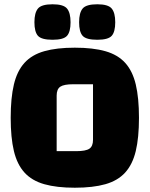

<svg xmlns="http://www.w3.org/2000/svg" viewBox="-20 -863 700 898"><path d="M30 -312Q30 -405 45 -468Q60 -531 94.5 -569Q129 -607 187 -623.5Q245 -640 330 -640Q415 -640 473 -623.5Q531 -607 565.5 -569Q600 -531 615 -468Q630 -405 630 -312Q630 -219 615 -156.5Q600 -94 565.5 -56Q531 -18 473 -1.5Q415 15 330 15Q245 15 187 -1.5Q129 -18 94.5 -56Q60 -94 45 -156.5Q30 -219 30 -312ZM245 -156H336Q381 -156 398 -167.5Q415 -179 415 -209V-469H323Q279 -469 262 -457.5Q245 -446 245 -416ZM435 -677Q383 -677 366.5 -695.5Q350 -714 350 -759Q350 -803 366.5 -823Q383 -843 435 -843Q486 -843 502.5 -823Q519 -803 519 -759Q519 -714 502.5 -695.5Q486 -677 435 -677ZM226 -677Q174 -677 157.5 -695.5Q141 -714 141 -759Q141 -803 157.5 -823Q174 -843 226 -843Q277 -843 293.5 -823Q310 -803 310 -759Q310 -714 293.5 -695.5Q277 -677 226 -677Z"/></svg>

Font: Changa ExtraLight ExtraBold
Style: Regular
Weight: 800
Version: Version 3.002; ttfautohint (v1.8.2)